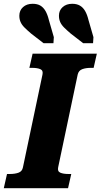

<svg xmlns="http://www.w3.org/2000/svg" viewBox="-52 -993 531 1013"><path d="M69 -110 172 -599Q177 -621 161 -628Q145 -635 118 -635H103L120 -710H459L442 -635H427Q401 -635 382 -628Q363 -621 358 -600L255 -111Q250 -89 266 -82Q282 -75 309 -75H324L307 0H-32L-15 -75H0Q27 -75 46 -82Q65 -89 69 -110ZM206 -887 232 -797 230 -765H178L112 -816Q91 -834 77 -848Q63 -862 56.5 -877Q50 -892 50 -910Q50 -938 69.5 -955.5Q89 -973 120 -973Q145 -973 161 -963.5Q177 -954 188 -935Q199 -916 206 -887ZM415 -887 441 -797 439 -765H387L321 -816Q300 -834 286 -848Q272 -862 265.5 -877Q259 -892 259 -910Q259 -938 278.5 -955.5Q298 -973 329 -973Q353 -973 369.5 -963.5Q386 -954 397 -935Q408 -916 415 -887Z"/></svg>

Font: Roboto Serif
Style: Bold Italic
Weight: 700
Italic angle: -10°
Designer: Greg Gazdowicz
Foundry: Commercial Type
Version: Version 1.008